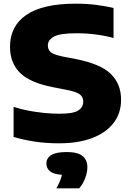

<svg xmlns="http://www.w3.org/2000/svg" viewBox="-20 -770 714 1045"><path d="M301 10Q229.5 10 168 0.5Q106.5 -9 54 -24.5V-188.5Q89 -176.5 133.2 -168Q177.5 -159.5 222 -155.2Q266.5 -151 303 -151Q379 -151 406 -168.8Q433 -186.5 433 -217Q433 -243 413.2 -257.2Q393.5 -271.5 335 -282.5L268 -295.5Q142.5 -320 88.5 -374Q34.5 -428 34.5 -515.5Q34.5 -628 123.5 -689Q212.5 -750 392.5 -750Q453 -750 505.2 -743.2Q557.5 -736.5 598 -726.5V-563Q559 -574.5 505.2 -581.8Q451.5 -589 398 -589Q306.5 -589 273.5 -570.8Q240.5 -552.5 240.5 -523Q240.5 -498.5 257.2 -485.2Q274 -472 323 -462L390 -449Q527.5 -422.5 583.2 -367.5Q639 -312.5 639 -227.5Q639 -154 598.2 -100.8Q557.5 -47.5 481.8 -18.8Q406 10 301 10ZM287 255Q311 212 317 181.5Q270.5 178 251.5 161.8Q232.5 145.5 232.5 120.5Q232.5 90.5 258.8 74Q285 57.5 343.5 57.5Q403 57.5 429.2 79.2Q455.5 101 455.5 140Q455.5 169 443.2 200.8Q431 232.5 411 255Z"/></svg>

Font: Encode Sans Exp XBd
Style: Regular
Weight: 800
Width: 7
Designer: Multiple Designers
Foundry: Impallari Type
Version: Version 3.002; ttfautohint (v1.8.3) -l 8 -r 50 -G 200 -x 14 